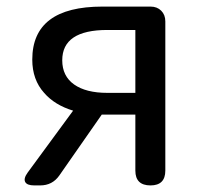

<svg xmlns="http://www.w3.org/2000/svg" viewBox="-20 -563 614 583"><path d="M84 0Q62 0 56.5 -10.5Q51 -21 64 -39L202 -227Q146 -244 114 -281Q78 -321 78 -382Q78 -543 291 -543H386H437Q457 -543 469.5 -530.5Q482 -518 482 -498V-45Q482 0 437 0Q391 0 391 -45V-215H291H289L160 -30Q139 0 102 0ZM306 -281H391V-376V-472H306Q169 -472 169 -380Q169 -332 205 -306.5Q241 -281 306 -281Z"/></svg>

Font: GenSenRounded TW R
Style: Regular
Weight: 400
Version: Version 1.501;PS 1;hotconv 16.6.51;makeotf.lib2.5.65220